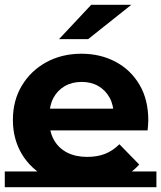

<svg xmlns="http://www.w3.org/2000/svg" viewBox="-22 -771 675 804"><path d="M339 10Q247 10 177.5 -26Q108 -62 70 -125Q32 -188 32 -269Q32 -350 69.5 -412.5Q107 -475 172 -510.5Q237 -546 319 -546Q398 -546 461.5 -512.5Q525 -479 562 -416.5Q599 -354 599 -267Q599 -258 598 -246.5Q597 -235 596 -225H159V-316H514L454 -289Q454 -331 437 -362Q420 -393 390 -410.5Q360 -428 320 -428Q280 -428 249.5 -410.5Q219 -393 202 -361.5Q185 -330 185 -287V-263Q185 -218 204.5 -184Q224 -150 259.5 -132Q295 -114 343 -114Q386 -114 418.5 -127Q451 -140 478 -167L561 -82Q523 -40 467.5 -15Q412 10 339 10ZM-2 -53H633V13H-2ZM225 -607 360 -751H528L347 -607Z"/></svg>

Font: Montserrat Underline Thin
Style: Bold
Weight: 700
Version: Version 9.000